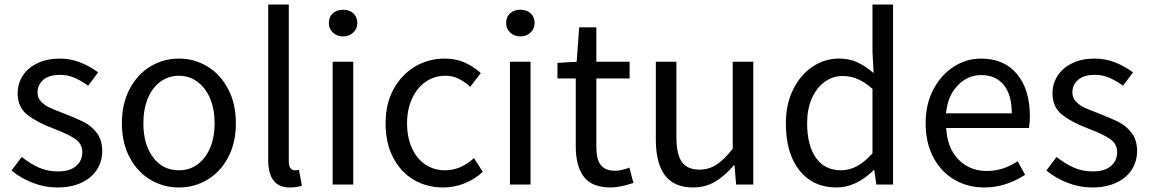

<svg xmlns="http://www.w3.org/2000/svg" viewBox="-20 -816 5084 849"><path d="M31 -62 76 -122Q115 -91 153 -74.5Q191 -58 237 -58Q289 -58 316.5 -82Q344 -106 344 -143Q344 -180 312.5 -201.5Q281 -223 220 -246Q145 -274 101.5 -308Q58 -342 58 -403Q58 -446 80.5 -481Q103 -516 145.5 -536.5Q188 -557 245 -557Q292 -557 335 -540Q378 -523 414 -496L370 -437Q338 -460 308.5 -472.5Q279 -485 245 -485Q197 -485 171.5 -463Q146 -441 146 -407Q146 -383 162 -366.5Q178 -350 199.5 -340Q221 -330 266 -313Q320 -292 353 -275Q386 -258 409 -227Q432 -196 432 -148Q432 -103 409 -66.5Q386 -30 341 -8.5Q296 13 234 13Q178 13 125 -7.5Q72 -28 31 -62Z M519 -271Q519 -358 553.5 -423Q588 -488 645.5 -522.5Q703 -557 771 -557Q839 -557 896.5 -522.5Q954 -488 988.5 -423Q1023 -358 1023 -271Q1023 -184 988.5 -119.5Q954 -55 896.5 -21Q839 13 771 13Q703 13 645.5 -21Q588 -55 553.5 -119.5Q519 -184 519 -271ZM929 -271Q929 -333 909 -380.5Q889 -428 853 -454.5Q817 -481 771 -481Q725 -481 689 -454.5Q653 -428 633.5 -380.5Q614 -333 614 -271Q614 -177 657 -120Q700 -63 771 -63Q818 -63 853.5 -89Q889 -115 909 -162Q929 -209 929 -271Z M1166 -108V-796H1257V-102Q1257 -82 1264.5 -72.5Q1272 -63 1283 -63Q1292 -63 1302 -65L1315 5Q1294 13 1262 13Q1166 13 1166 -108Z M1434 -714Q1434 -741 1451.5 -757Q1469 -773 1497 -773Q1525 -773 1542.5 -757Q1560 -741 1560 -714Q1560 -689 1542 -672Q1524 -655 1497 -655Q1470 -655 1452 -672Q1434 -689 1434 -714ZM1451 -543H1542V0H1451Z M1685 -271Q1685 -358 1721 -423Q1757 -488 1816.5 -522.5Q1876 -557 1947 -557Q1996 -557 2034 -540Q2072 -523 2106 -493L2059 -432Q2033 -456 2007 -468.5Q1981 -481 1950 -481Q1901 -481 1862.5 -454.5Q1824 -428 1802 -380Q1780 -332 1780 -271Q1780 -209 1801 -162Q1822 -115 1860 -89Q1898 -63 1948 -63Q2017 -63 2076 -117L2115 -56Q2079 -23 2033.5 -5Q1988 13 1940 13Q1867 13 1809.5 -21Q1752 -55 1718.5 -119Q1685 -183 1685 -271Z M2218 -714Q2218 -741 2235.5 -757Q2253 -773 2281 -773Q2309 -773 2326.5 -757Q2344 -741 2344 -714Q2344 -689 2326 -672Q2308 -655 2281 -655Q2254 -655 2236 -672Q2218 -689 2218 -714ZM2235 -543H2326V0H2235Z M2526 -168V-469H2445V-538L2530 -543L2541 -695H2617V-543H2764V-469H2617V-166Q2617 -113 2636 -87Q2655 -61 2701 -61Q2727 -61 2763 -75L2781 -7Q2719 13 2681 13Q2598 13 2562 -34Q2526 -81 2526 -168Z M2880 -199V-543H2971V-210Q2971 -134 2995 -100Q3019 -66 3073 -66Q3114 -66 3147 -87Q3180 -108 3220 -158V-543H3311V0H3235L3228 -85H3225Q3184 -37 3141 -12Q3098 13 3045 13Q2961 13 2920.5 -40.5Q2880 -94 2880 -199Z M3455 -271Q3455 -356 3487.5 -421Q3520 -486 3573.5 -521.5Q3627 -557 3690 -557Q3735 -557 3769 -541.5Q3803 -526 3843 -493L3838 -587V-796H3929V0H3855L3846 -64H3844Q3765 13 3679 13Q3576 13 3515.5 -62Q3455 -137 3455 -271ZM3838 -138V-423Q3804 -453 3772.5 -466.5Q3741 -480 3706 -480Q3662 -480 3626 -453.5Q3590 -427 3569.5 -380Q3549 -333 3549 -272Q3549 -173 3588 -118Q3627 -63 3699 -63Q3736 -63 3770 -81.5Q3804 -100 3838 -138Z M4073 -271Q4073 -356 4107.5 -421Q4142 -486 4198 -521.5Q4254 -557 4318 -557Q4420 -557 4477 -488.5Q4534 -420 4534 -302Q4534 -276 4530 -250H4164Q4168 -163 4217.5 -111.5Q4267 -60 4344 -60Q4416 -60 4480 -103L4513 -43Q4426 13 4333 13Q4260 13 4201 -21Q4142 -55 4107.5 -119.5Q4073 -184 4073 -271ZM4319 -484Q4259 -484 4215 -438.5Q4171 -393 4163 -315H4454Q4454 -397 4418.5 -440.5Q4383 -484 4319 -484Z M4607 -62 4652 -122Q4691 -91 4729 -74.5Q4767 -58 4813 -58Q4865 -58 4892.5 -82Q4920 -106 4920 -143Q4920 -180 4888.5 -201.5Q4857 -223 4796 -246Q4721 -274 4677.5 -308Q4634 -342 4634 -403Q4634 -446 4656.5 -481Q4679 -516 4721.5 -536.5Q4764 -557 4821 -557Q4868 -557 4911 -540Q4954 -523 4990 -496L4946 -437Q4914 -460 4884.5 -472.5Q4855 -485 4821 -485Q4773 -485 4747.5 -463Q4722 -441 4722 -407Q4722 -383 4738 -366.5Q4754 -350 4775.5 -340Q4797 -330 4842 -313Q4896 -292 4929 -275Q4962 -258 4985 -227Q5008 -196 5008 -148Q5008 -103 4985 -66.5Q4962 -30 4917 -8.5Q4872 13 4810 13Q4754 13 4701 -7.5Q4648 -28 4607 -62Z"/></svg>

Font: Noto Sans SC
Style: Regular
Weight: 400
Designer: Ryoko NISHIZUKA ____ (kana & ideographs); Paul D. Hunt (Latin, Greek & Cyrillic); Wenlong ZHANG ___ (bopomofo); Sandoll 
Foundry: Adobe Systems Incorporated
Version: Version 1.004